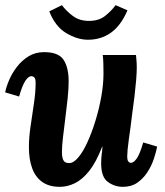

<svg xmlns="http://www.w3.org/2000/svg" viewBox="-21 -713 639 744"><path d="M211 11Q169 11 142.5 -8Q116 -27 103.5 -61.5Q91 -96 91 -143Q91 -180 97.5 -224Q104 -268 110.5 -312Q117 -356 117 -392Q117 -409 111.5 -413.5Q106 -418 101 -418Q90 -418 78 -401Q66 -384 53 -339L-1 -355Q3 -376 14.5 -403Q26 -430 45 -454.5Q64 -479 90 -495Q116 -511 150 -511Q206 -511 225.5 -481Q245 -451 245 -398Q245 -368 241 -330.5Q237 -293 232 -254Q227 -215 223 -180.5Q219 -146 219 -123Q219 -108 222 -98.5Q225 -89 231 -85Q237 -81 247 -81Q264 -81 282.5 -103Q301 -125 318 -162.5Q335 -200 349 -245.5Q363 -291 371.5 -338.5Q380 -386 380 -428Q380 -442 379.5 -465Q379 -488 377 -500H506Q508 -479 508.5 -470.5Q509 -462 509 -452Q509 -431 506.5 -401.5Q504 -372 500 -338Q496 -304 491 -270Q488 -243 484.5 -218Q481 -193 478 -171.5Q475 -150 473.5 -133.5Q472 -117 472 -108Q472 -92 476.5 -87Q481 -82 486 -82Q497 -82 509 -99Q521 -116 534 -161L588 -145Q584 -124 575 -97Q566 -70 550 -45.5Q534 -21 511 -5Q488 11 455 11Q423 11 397 -8Q371 -27 371 -80Q371 -100 373 -114Q375 -128 376 -145H375Q352 -85 325 -51Q298 -17 269 -3Q240 11 211 11ZM320 -559Q279 -559 236 -584.5Q193 -610 170 -669L219 -693Q236 -670 261.5 -651Q287 -632 324 -632Q362 -632 386.5 -651.5Q411 -671 427 -693L473 -673Q447 -613 408.5 -586Q370 -559 320 -559Z"/></svg>

Font: Lora
Style: Bold Italic
Weight: 700
Italic angle: -3°
Designer: Olga Karpushina, Alexei Vanyashin (Cyrillic)
Foundry: Cyreal
Version: Version 3.004